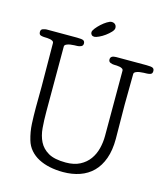

<svg xmlns="http://www.w3.org/2000/svg" viewBox="-139 -1080 1050 1201"><g transform="rotate(15 386.0 -479.0)"><path d="M466 -941Q466 -929 452 -914Q438 -899 419.5 -885.5Q401 -872 381.5 -863Q362 -854 352 -854Q341 -854 334.5 -860.5Q328 -867 328 -877Q328 -887 340.5 -903Q353 -919 370 -934.5Q387 -950 405 -961Q423 -972 434 -972Q449 -972 457.5 -963.5Q466 -955 466 -941ZM184 -323Q184 -269 188 -219.5Q192 -170 211 -132Q230 -94 270 -71Q310 -48 383 -48Q437 -48 474.5 -67.5Q512 -87 535 -119Q558 -151 568 -191Q578 -231 578 -272V-694Q578 -703 571 -707.5Q564 -712 554.5 -714Q545 -716 535 -716.5Q525 -717 518 -717Q507 -717 494 -722Q481 -727 481 -742Q481 -767 518 -767H714Q746 -767 755.5 -761.5Q765 -756 765 -742Q765 -725 752.5 -721Q740 -717 728 -717Q723 -717 709.5 -716.5Q696 -716 682.5 -714Q669 -712 658.5 -706.5Q648 -701 648 -692Q648 -641 647 -591.5Q646 -542 646 -492Q646 -437 647 -382Q648 -327 648 -272Q648 -198 628.5 -144Q609 -90 574 -55Q539 -20 490 -3Q441 14 382 14Q336 14 295.5 5.5Q255 -3 222.5 -20Q190 -37 167 -63.5Q144 -90 134 -125Q119 -176 116.5 -227.5Q114 -279 114 -334Q114 -366 114.5 -399.5Q115 -433 115 -467Q115 -537 114 -607Q113 -677 113 -748Q113 -757 106 -761.5Q99 -766 89.5 -768Q80 -770 69.5 -770.5Q59 -771 53 -771Q42 -771 29 -774.5Q16 -778 16 -796Q16 -812 30 -816.5Q44 -821 53 -821H250Q282 -821 291.5 -815.5Q301 -810 301 -796Q301 -782 288.5 -776.5Q276 -771 264 -771Q259 -771 246 -770.5Q233 -770 219.5 -768Q206 -766 195 -760.5Q184 -755 184 -746Z"/></g></svg>

Font: Life Savers
Style: Bold
Weight: 700
Designer: Pablo Impallari, Rodrigo Fuenzalida, Brenda Gallo
Foundry: Pablo Impallari, Rodrigo Fuenzalida, Brenda Gallo
Version: Version 3.001; ttfautohint (v0.95) -l 8 -r 50 -G 200 -x 14 -